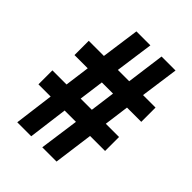

<svg xmlns="http://www.w3.org/2000/svg" viewBox="-206 -819 923 923"><g transform="rotate(45 256.0 -357.0)"><path d="M400 -423 383 -296H473V-201H371L344 0H247L275 -201H198L172 0H77L103 -201H20V-296H116L133 -423H43V-520H146L173 -714H268L241 -520H318L344 -714H439L412 -520H497V-423ZM212 -296H288L305 -423H229Z"/></g></svg>

Font: Noto Sans Arabic ExtCond
Style: Bold
Weight: 700
Width: 2
Designer: Monotype Design Team, Nadine Chahine, Nizar Qandah and Khaled Hosny
Foundry: Monotype Imaging Inc.
Version: Version 2.012; ttfautohint (v1.8.4.7-5d5b)